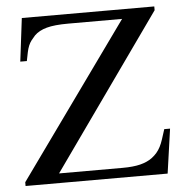

<svg xmlns="http://www.w3.org/2000/svg" viewBox="-49 -710 731 758"><g transform="rotate(-5 316.0 -331.0)"><path d="M585 0H22V-15L459 -624H245Q191 -624 160 -615.5Q129 -607 111 -589Q102 -579 95.5 -570.5Q89 -562 84.5 -551Q80 -540 77 -526Q74 -512 70 -491H44L65 -662H590V-647L158 -38H410Q452 -38 480 -45Q508 -52 527 -66Q539 -75 547.5 -85Q556 -95 562.5 -107.5Q569 -120 574.5 -137Q580 -154 587 -176H610Z"/></g></svg>

Font: STIXGeneralUnicodeRegular
Style: Regular
Weight: 400
Designer: MicroPress Inc., with final additions and corrections provided by Coen Hoffman, Elsevier (retired)
Version: Version 1.1.0